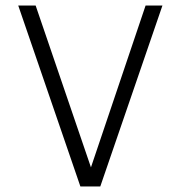

<svg xmlns="http://www.w3.org/2000/svg" viewBox="-20 -675 654 695"><path d="M507 -655H568L343 0H299L296 -30ZM46 -655H109L324 -26L319 0H271Z"/></svg>

Font: Intel One Mono Light
Style: Regular
Weight: 300
Monospace: yes
Designer: Fred Shallcrass
Foundry: Frere-Jones Type LLC
Version: Version 1.004